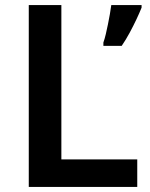

<svg xmlns="http://www.w3.org/2000/svg" viewBox="-20 -734 590 754"><path d="M93 0V-714H221V-108H519V0ZM536 -704Q528 -684 516 -658.5Q504 -633 489.5 -606Q475 -579 458 -554H386V-567Q391 -581 395.5 -600Q400 -619 404 -639Q408 -659 411.5 -678.5Q415 -698 417 -714H536Z"/></svg>

Font: Noto Sans Devanagari SemiBold
Style: Regular
Weight: 600
Version: Version 2.003